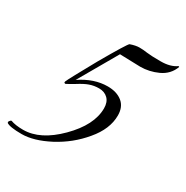

<svg xmlns="http://www.w3.org/2000/svg" viewBox="-152 -695 800 826"><g transform="rotate(30 247.5 -282.5)"><path d="M273 -554Q299 -563 317.5 -563Q336 -563 356 -560Q377 -557 426 -557Q474 -557 503 -578L507 -576Q491 -532 447 -512Q405 -493 361 -493L259 -496L149 -305Q216 -350 283 -350Q328 -350 355.5 -328Q383 -306 383 -263Q383 -196 328 -131Q274 -66 198 -26Q123 13 64 13Q4 13 -12 1V-6L-6 -13L-2 -15Q22 -6 60 -6Q145 -6 230 -91Q316 -177 316 -260Q316 -291 299 -307.5Q282 -324 255 -324Q230 -324 208 -316Q188 -309 158 -290Q144 -282 134 -276Q124 -270 119 -268L113 -270V-276Q117 -286 136.5 -322Q156 -358 191 -421Q264 -548 273 -554Z"/></g></svg>

Font: #9Slide05 Great Vibes
Style: Regular
Weight: 400
Designer: Robert E. Leuschke
Foundry: Robert E. Leuschke
Version: Version 1.001